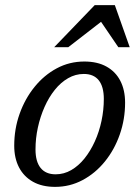

<svg xmlns="http://www.w3.org/2000/svg" viewBox="-20 -719 544 749"><path d="M309 -479Q360 -479 395.5 -459.2Q431 -439.5 449.5 -403.5Q468 -367.5 468 -318.5Q468 -253.5 447.2 -194.2Q426.5 -135 389.2 -89Q352 -43 302.2 -16.5Q252.5 10 195 10Q144 10 108.5 -10Q73 -30 54.2 -66Q35.5 -102 35.5 -150.5Q35.5 -216 56.5 -275Q77.5 -334 114.8 -380Q152 -426 201.5 -452.5Q251 -479 309 -479ZM197 -39Q229.5 -39 258 -55.5Q286.5 -72 309.8 -101Q333 -130 350 -167.5Q367 -205 376 -247.5Q385 -290 385 -333Q385 -381 365.2 -405.8Q345.5 -430.5 307 -430.5Q274.5 -430.5 245.8 -414Q217 -397.5 193.8 -368.5Q170.5 -339.5 153.8 -301.8Q137 -264 127.8 -221.8Q118.5 -179.5 118.5 -136Q118.5 -88.5 138.5 -63.8Q158.5 -39 197 -39ZM191.5 -535 349.5 -699H428L486 -535H441.5L368 -643H386L246.5 -535Z"/></svg>

Font: Newsreader 12pt
Style: Italic
Weight: 400
Italic angle: -17°
Version: Version 1.003